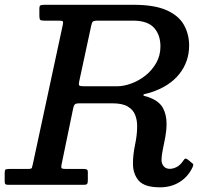

<svg xmlns="http://www.w3.org/2000/svg" viewBox="-58 -770 872 800"><path d="M744 -72.5Q726 -34 690.8 -11.8Q655.5 10.5 609 10.5Q544.5 10.5 520.2 -17.2Q496 -45 496 -88.5Q496 -126 504.8 -167Q513.5 -208 513.5 -244.5Q513.5 -270 505 -291.5Q496.5 -313 474.2 -326.2Q452 -339.5 410.5 -339.5H272Q259.5 -339.5 254.8 -335.8Q250 -332 247.5 -321.5L198.5 -84.5Q196 -73.5 198.5 -69.8Q201 -66 215.5 -66H291Q299.5 -66 303.8 -63.8Q308 -61.5 308 -52V-21Q308 -8.5 305.5 -4.2Q303 0 290.5 0H-24.5Q-33 0 -35.8 -3Q-38.5 -6 -38.5 -15V-48.5Q-38.5 -59.5 -35.5 -62.8Q-32.5 -66 -21.5 -66H57.5Q73 -66 74.8 -70.5Q76.5 -75 79 -87L203.5 -666Q206 -677.5 203.8 -680.8Q201.5 -684 187.5 -684H125Q112 -684 109 -688Q106 -692 106 -705V-732Q106 -745 110.2 -747.5Q114.5 -750 128 -750H499Q585.5 -750 636 -727.5Q686.5 -705 708.2 -666.5Q730 -628 730 -580Q730 -513 688.8 -461.2Q647.5 -409.5 569 -384.5Q554.5 -380 547 -378.8Q539.5 -377.5 539.5 -374Q539.5 -370.5 547 -369.2Q554.5 -368 569 -362Q607 -346.5 621.5 -319Q636 -291.5 636 -254.5Q636 -227.5 630.8 -199.2Q625.5 -171 620.2 -146Q615 -121 615 -103.5Q615 -88 624.2 -77.2Q633.5 -66.5 649.5 -66.5Q663 -66.5 678.2 -74.2Q693.5 -82 706 -101Q711 -108.5 714 -109.2Q717 -110 725.5 -104.5L738.5 -93.5Q746.5 -88 747.2 -85Q748 -82 744 -72.5ZM294 -410.5H429Q457.5 -410.5 489 -422Q520.5 -433.5 548 -455.2Q575.5 -477 593 -507.8Q610.5 -538.5 610.5 -576.5Q610.5 -625 583.5 -654.5Q556.5 -684 496 -684H347Q333.5 -684 329.2 -680.2Q325 -676.5 322.5 -665L272 -430.5Q269 -416.5 272.8 -413.5Q276.5 -410.5 294 -410.5Z"/></svg>

Font: Besley* Medium
Style: Italic
Weight: 500
Italic angle: -13°
Designer: Owen Earl
Foundry: indestructible type*
Version: Version 3.000; ttfautohint (v1.8.3)